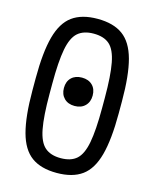

<svg xmlns="http://www.w3.org/2000/svg" viewBox="-113 -816 726 903"><g transform="rotate(15 250.0 -365.0)"><path d="M250 -316Q218 -316 199 -335Q180 -354 180 -385Q180 -417 199 -435.5Q218 -454 250 -454Q282 -454 301 -435.5Q320 -417 320 -385Q320 -354 301 -335Q282 -316 250 -316ZM250 10Q173 10 127 -23.5Q81 -57 60.5 -133Q40 -209 40 -335V-395Q40 -522 60.5 -597.5Q81 -673 127 -706.5Q173 -740 250 -740Q327 -740 373 -706.5Q419 -673 439.5 -597.5Q460 -522 460 -395V-335Q460 -209 439.5 -133Q419 -57 373 -23.5Q327 10 250 10ZM250 -62Q300 -62 327.5 -86.5Q355 -111 366.5 -171.5Q378 -232 378 -340V-390Q378 -498 366.5 -558.5Q355 -619 327.5 -643.5Q300 -668 250 -668Q201 -668 173 -643.5Q145 -619 133.5 -558.5Q122 -498 122 -390V-340Q122 -232 133.5 -171.5Q145 -111 173 -86.5Q201 -62 250 -62Z"/></g></svg>

Font: M PLUS Code Latin
Style: Regular
Weight: 400
Designer: Coji Morishita
Foundry: UNDERFOREST DESIGN
Version: Version 1.002; ttfautohint (v1.8.3)